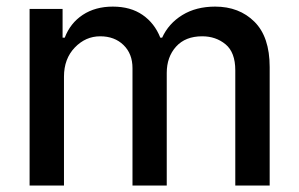

<svg xmlns="http://www.w3.org/2000/svg" viewBox="-20 -573 924 593"><path d="M71.4 0V-545.5H173.3V-456.7H180Q197.1 -501.8 235.8 -527.2Q274.5 -552.6 328.5 -552.6Q383.2 -552.6 420.3 -527Q457.4 -501.4 475.1 -456.7H480.8Q500.7 -500.4 543.1 -526.5Q585.6 -552.6 644.5 -552.6Q718.8 -552.6 765.8 -505.9Q812.9 -459.2 812.9 -365.8V0H706.7V-355.8Q706.7 -411.2 676.7 -436.1Q646.7 -460.9 604.4 -460.9Q552.6 -460.9 523.8 -429Q495 -397 495 -347.7V0H389.2V-362.6Q389.2 -407 361.5 -433.9Q333.8 -460.9 289.4 -460.9Q244.3 -460.9 210.9 -426.1Q177.6 -391.3 177.6 -336.3V0Z"/></svg>

Font: Inter Zeller Medium
Style: Regular
Weight: 500
Designer: Rasmus Andersson; Joe Bland
Foundry: zeller
Version: Version 3.015;git-dec3a8cb1